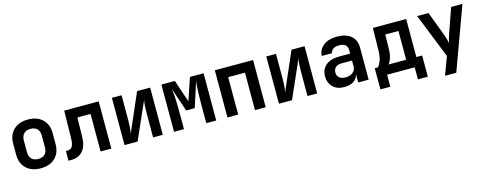

<svg xmlns="http://www.w3.org/2000/svg" viewBox="-28 -1270 5449 2159"><g transform="rotate(-15 2696.0 -190.0)"><path d="M299.3 8.8Q193.4 8.8 131.3 -50.3Q69.3 -109.9 69.3 -210.9V-338.9Q69.3 -440.9 131.3 -500Q193.4 -559.1 299.3 -559.1Q404.8 -559.1 466.8 -500Q528.8 -440.9 528.8 -338.9V-210.9Q528.8 -109.9 466.8 -50.3Q404.8 8.8 299.3 8.8ZM299.3 -100.1Q348.6 -100.1 376.5 -127.4Q403.8 -154.8 403.8 -207V-342.8Q403.8 -394.5 376.5 -422.4Q349.1 -449.7 299.3 -450.2Q249.5 -450.2 222.2 -422.4Q194.8 -395 194.3 -342.8V-207Q194.3 -155.3 222.2 -127.4Q249.5 -100.1 299.3 -100.1Z M620.6 6.8V-106.9H643.6Q677.7 -106.9 695.1 -134.5Q712.4 -162.1 713.9 -222.2L719.7 -549.8H1121.1V0H996.1V-437H842.8L838.9 -214.8Q836.9 -106 788.3 -49.6Q739.7 6.8 651.9 6.8Z M1274.9 0V-549.8H1387.7V-284.2Q1387.7 -239.3 1385.3 -188.7Q1382.8 -138.2 1373.5 -102.1L1568.4 -549.8H1720.2V0H1607.4V-267.1Q1607.4 -311 1609.4 -357.9Q1611.3 -404.8 1620.1 -437L1426.8 0Z M1851.1 0V-549.8H2007.8L2095.7 -290L2183.6 -549.8H2342.3V0H2226.6V-94.2Q2226.6 -143.1 2226.6 -198Q2226.6 -252.9 2227.5 -307.9Q2228.5 -362.8 2231.4 -410.4Q2234.4 -458 2240.2 -491.2L2144.5 -196.8H2044.9L1950.7 -476.1Q1958.5 -435.1 1962.2 -371.6Q1965.8 -308.1 1966.3 -235.6Q1966.8 -163.1 1966.8 -94.2V0Z M2473.1 0V-549.8H2918.5V0H2793.5V-436H2598.1V0Z M3072.3 0V-549.8H3185.1V-284.2Q3185.1 -239.3 3182.6 -188.7Q3180.2 -138.2 3170.9 -102.1L3365.7 -549.8H3517.6V0H3404.8V-267.1Q3404.8 -311 3406.7 -357.9Q3408.7 -404.8 3417.5 -437L3224.1 0Z M3833 9.8Q3749 9.8 3700.7 -37.6Q3652.3 -85 3652.3 -162.1Q3652.3 -242.2 3707 -289.6Q3762.2 -336.9 3858.4 -336.9H3991.7V-376Q3991.7 -459 3894.5 -459Q3851.1 -459 3825.2 -441.9Q3799.3 -424.8 3796.4 -394H3676.3Q3680.2 -468.3 3738.8 -514.2Q3797.4 -560.1 3895.5 -560.1Q4000.5 -560.1 4058.6 -511.2Q4116.7 -462.4 4116.7 -373V0H3994.6V-103Q3987.8 -49.8 3944.8 -20Q3901.4 9.8 3833 9.8ZM3873 -91.8Q3927.7 -91.8 3960 -119.1Q3992.2 -146 3991.7 -190.9V-255.9H3864.3Q3823.2 -255.9 3799.3 -232.9Q3775.4 -210 3775.4 -173.8Q3775.4 -136.7 3800.8 -114.3Q3826.2 -91.8 3873 -91.8Z M4216.3 140.1V-106.9H4253.4Q4271.5 -125 4289.3 -169.4Q4307.1 -213.9 4308.6 -294.9L4312.5 -549.8H4700.7V-106.9H4768.1V140.1H4652.8V0H4331.5V140.1ZM4377.4 -106.9H4582V-441.9H4428.2L4426.3 -293.9Q4425.3 -215.8 4409.9 -170.4Q4394.5 -125 4377.4 -106.9Z M4957.5 180.2 5035.6 -29.8 4828.6 -549.8H4960.4L5066.4 -269Q5075.2 -244.1 5084.5 -214.4Q5092.8 -185.1 5097.2 -160.2Q5100.1 -185.1 5108.4 -214.4Q5116.7 -243.7 5126 -269L5224.1 -549.8H5356L5088.4 180.2Z"/></g></svg>

Font: UDEV Gothic 35
Style: Bold
Weight: 700
Version: v2.1.0; ttfautohint (v1.8.4.7-5d5b-dirty) -l 6 -r 45 -G 200 